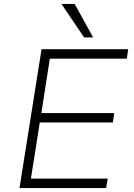

<svg xmlns="http://www.w3.org/2000/svg" viewBox="-20 -955 682 975"><path d="M79 0 191 -705H631L624 -657H233L190 -381H560L553 -333H182L137 -48H527L519 0ZM407 -765 292 -935H359L453 -765Z"/></svg>

Font: Nunito Sans 7pt ExtraLight
Style: Italic
Weight: 250
Italic angle: -9°
Designer: Vernon Adams
Foundry: Vernon Adams
Version: Version 3.101;gftools[0.9.27]